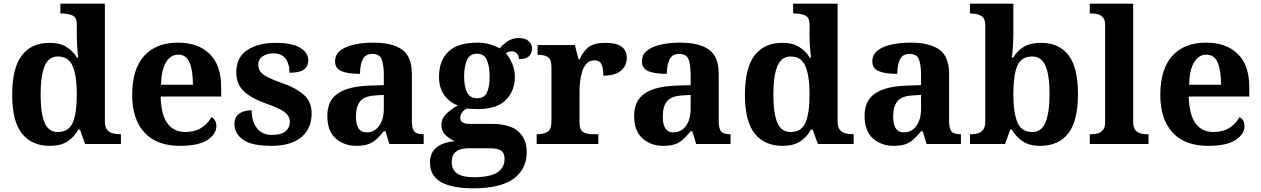

<svg xmlns="http://www.w3.org/2000/svg" viewBox="-20 -780 6829 1040"><path d="M250 10Q152 10 99 -56.5Q46 -123 46 -267Q46 -412 98.5 -480Q151 -548 248 -548Q304 -548 340 -525.5Q376 -503 397 -468H404Q400 -496 398 -531Q396 -566 396 -590V-645Q396 -686 372 -696.5Q348 -707 315 -707H307V-760H548V-123Q548 -93 559.5 -78Q571 -63 590 -58Q609 -53 631 -53H635V0H441L413 -78H404Q382 -38 345.5 -14Q309 10 250 10ZM293 -65Q352 -65 374 -115.5Q396 -166 396 -269Q396 -368 374 -421Q352 -474 293 -474Q243 -474 221.5 -421Q200 -368 200 -268Q200 -166 221.5 -115.5Q243 -65 293 -65Z M955 10Q828 10 762 -62.5Q696 -135 696 -265Q696 -406 761 -477.5Q826 -549 944 -549Q1053 -549 1115.5 -488Q1178 -427 1178 -308V-257H850Q853 -157 887.5 -111Q922 -65 984 -65Q1036 -65 1072 -88.5Q1108 -112 1125 -146Q1152 -131 1152 -97Q1152 -54 1104 -22Q1056 10 955 10ZM1025 -321Q1025 -398 1007 -441Q989 -484 946 -484Q904 -484 879 -442.5Q854 -401 852 -321Z M1451 10Q1342 10 1296 -23.5Q1250 -57 1250 -107Q1250 -140 1266 -156Q1282 -172 1304 -177.5Q1326 -183 1343 -183Q1343 -121 1372.5 -85Q1402 -49 1451 -49Q1503 -49 1526.5 -69Q1550 -89 1550 -117Q1550 -150 1524 -171Q1498 -192 1427 -217Q1346 -245 1303 -283.5Q1260 -322 1260 -389Q1260 -469 1319 -508.5Q1378 -548 1475 -548Q1538 -548 1576.5 -534.5Q1615 -521 1632.5 -499.5Q1650 -478 1650 -455Q1650 -421 1626.5 -403.5Q1603 -386 1548 -386Q1548 -436 1526 -463.5Q1504 -491 1460 -491Q1428 -491 1403.5 -475.5Q1379 -460 1379 -429Q1379 -408 1390.5 -392Q1402 -376 1432 -361Q1462 -346 1516 -327Q1583 -304 1625.5 -266.5Q1668 -229 1668 -166Q1668 -83 1611.5 -36.5Q1555 10 1451 10Z M1910 10Q1844 10 1798.5 -30Q1753 -70 1753 -153Q1753 -234 1809 -273Q1865 -312 1977 -316L2059 -319V-374Q2059 -424 2048.5 -456Q2038 -488 1997 -488Q1959 -488 1944.5 -457.5Q1930 -427 1930 -380Q1863 -380 1829 -395Q1795 -410 1795 -447Q1795 -484 1823 -506Q1851 -528 1898 -538.5Q1945 -549 2001 -549Q2106 -549 2158.5 -511Q2211 -473 2211 -379V-124Q2211 -83 2224 -68Q2237 -53 2271 -53H2275V0H2089L2068 -69H2059Q2037 -42 2017.5 -24.5Q1998 -7 1973 1.5Q1948 10 1910 10ZM1965 -63Q2008 -63 2033.5 -98Q2059 -133 2059 -191V-266L2014 -263Q1954 -260 1931 -231.5Q1908 -203 1908 -149Q1908 -63 1965 -63Z M2543 240Q2309 240 2309 101Q2309 48 2344 19Q2379 -10 2444 -15Q2417 -26 2394 -47.5Q2371 -69 2371 -104Q2371 -137 2396 -162Q2421 -187 2460 -209Q2416 -225 2387 -264Q2358 -303 2358 -364Q2358 -452 2409 -500.5Q2460 -549 2567 -549Q2602 -549 2633 -540Q2664 -531 2686 -518Q2712 -547 2736 -560.5Q2760 -574 2790 -574Q2826 -574 2844 -557Q2862 -540 2862 -517Q2862 -495 2847 -477.5Q2832 -460 2791 -460Q2791 -480 2779 -491Q2767 -502 2753 -502Q2733 -502 2720 -491Q2740 -469 2754.5 -435Q2769 -401 2769 -364Q2769 -288 2720 -238.5Q2671 -189 2567 -189Q2556 -189 2537 -190Q2518 -191 2509 -192Q2495 -186 2484 -172.5Q2473 -159 2473 -141Q2473 -125 2486 -117Q2499 -109 2520 -109H2641Q2741 -109 2787 -68.5Q2833 -28 2833 44Q2833 136 2762 188Q2691 240 2543 240ZM2564 -248Q2604 -248 2618 -279.5Q2632 -311 2632 -365Q2632 -421 2617.5 -455Q2603 -489 2563 -489Q2524 -489 2509 -454Q2494 -419 2494 -364Q2494 -312 2509.5 -280Q2525 -248 2564 -248ZM2545 180Q2633 180 2673 154.5Q2713 129 2713 80Q2713 48 2693 35.5Q2673 23 2632 23H2516Q2496 23 2475.5 28.5Q2455 34 2441 50Q2427 66 2427 99Q2427 180 2545 180Z M2887 0V-53H2890Q2924 -53 2945.5 -65.5Q2967 -78 2967 -125V-415Q2967 -459 2947.5 -471Q2928 -483 2895 -483H2892V-536H3094L3114 -458H3119Q3139 -503 3169 -525.5Q3199 -548 3260 -548Q3375 -548 3375 -467Q3375 -421 3341.5 -395.5Q3308 -370 3248 -370Q3248 -411 3238 -432Q3228 -453 3199 -453Q3173 -453 3157 -435Q3141 -417 3133 -390.5Q3125 -364 3122 -337Q3119 -310 3119 -293V-120Q3119 -76 3139 -64.5Q3159 -53 3189 -53H3221V0Z M3572 10Q3506 10 3460.5 -30Q3415 -70 3415 -153Q3415 -234 3471 -273Q3527 -312 3639 -316L3721 -319V-374Q3721 -424 3710.5 -456Q3700 -488 3659 -488Q3621 -488 3606.5 -457.5Q3592 -427 3592 -380Q3525 -380 3491 -395Q3457 -410 3457 -447Q3457 -484 3485 -506Q3513 -528 3560 -538.5Q3607 -549 3663 -549Q3768 -549 3820.5 -511Q3873 -473 3873 -379V-124Q3873 -83 3886 -68Q3899 -53 3933 -53H3937V0H3751L3730 -69H3721Q3699 -42 3679.5 -24.5Q3660 -7 3635 1.5Q3610 10 3572 10ZM3627 -63Q3670 -63 3695.5 -98Q3721 -133 3721 -191V-266L3676 -263Q3616 -260 3593 -231.5Q3570 -203 3570 -149Q3570 -63 3627 -63Z M4219 10Q4121 10 4068 -56.5Q4015 -123 4015 -267Q4015 -412 4067.5 -480Q4120 -548 4217 -548Q4273 -548 4309 -525.5Q4345 -503 4366 -468H4373Q4369 -496 4367 -531Q4365 -566 4365 -590V-645Q4365 -686 4341 -696.5Q4317 -707 4284 -707H4276V-760H4517V-123Q4517 -93 4528.5 -78Q4540 -63 4559 -58Q4578 -53 4600 -53H4604V0H4410L4382 -78H4373Q4351 -38 4314.5 -14Q4278 10 4219 10ZM4262 -65Q4321 -65 4343 -115.5Q4365 -166 4365 -269Q4365 -368 4343 -421Q4321 -474 4262 -474Q4212 -474 4190.5 -421Q4169 -368 4169 -268Q4169 -166 4190.5 -115.5Q4212 -65 4262 -65Z M4820 10Q4754 10 4708.5 -30Q4663 -70 4663 -153Q4663 -234 4719 -273Q4775 -312 4887 -316L4969 -319V-374Q4969 -424 4958.5 -456Q4948 -488 4907 -488Q4869 -488 4854.5 -457.5Q4840 -427 4840 -380Q4773 -380 4739 -395Q4705 -410 4705 -447Q4705 -484 4733 -506Q4761 -528 4808 -538.5Q4855 -549 4911 -549Q5016 -549 5068.5 -511Q5121 -473 5121 -379V-124Q5121 -83 5134 -68Q5147 -53 5181 -53H5185V0H4999L4978 -69H4969Q4947 -42 4927.5 -24.5Q4908 -7 4883 1.5Q4858 10 4820 10ZM4875 -63Q4918 -63 4943.5 -98Q4969 -133 4969 -191V-266L4924 -263Q4864 -260 4841 -231.5Q4818 -203 4818 -149Q4818 -63 4875 -63Z M5614 10Q5556 10 5519.5 -14.5Q5483 -39 5461 -78H5452L5424 0H5234V-53H5241Q5260 -53 5277.5 -58Q5295 -63 5306 -78Q5317 -93 5317 -123V-640Q5317 -683 5293.5 -695Q5270 -707 5238 -707H5234V-760H5469V-589Q5469 -574 5468 -551.5Q5467 -529 5465 -506Q5463 -483 5461 -468H5468Q5490 -505 5525.5 -526.5Q5561 -548 5618 -548Q5716 -548 5767.5 -481.5Q5819 -415 5819 -270Q5819 -125 5766.5 -57.5Q5714 10 5614 10ZM5572 -65Q5622 -65 5643.5 -118Q5665 -171 5665 -271Q5665 -373 5643 -423.5Q5621 -474 5571 -474Q5512 -474 5490.5 -424Q5469 -374 5469 -270Q5469 -171 5490.5 -118Q5512 -65 5572 -65Z M5883 0V-53H5895Q5910 -53 5926.5 -57.5Q5943 -62 5954.5 -76Q5966 -90 5966 -118V-646Q5966 -673 5954 -686Q5942 -699 5925.5 -703Q5909 -707 5895 -707H5883V-760H6118V-118Q6118 -90 6129.5 -76Q6141 -62 6158 -57.5Q6175 -53 6189 -53H6201V0Z M6524 10Q6397 10 6331 -62.5Q6265 -135 6265 -265Q6265 -406 6330 -477.5Q6395 -549 6513 -549Q6622 -549 6684.5 -488Q6747 -427 6747 -308V-257H6419Q6422 -157 6456.5 -111Q6491 -65 6553 -65Q6605 -65 6641 -88.5Q6677 -112 6694 -146Q6721 -131 6721 -97Q6721 -54 6673 -22Q6625 10 6524 10ZM6594 -321Q6594 -398 6576 -441Q6558 -484 6515 -484Q6473 -484 6448 -442.5Q6423 -401 6421 -321Z"/></svg>

Font: NotoSerif-Bold
Style: Regular
Weight: 700
Designer: Monotype Design Team
Foundry: Monotype Imaging Inc.
Version: Version 2.007; ttfautohint (v1.8) -l 8 -r 50 -G 200 -x 14 -D